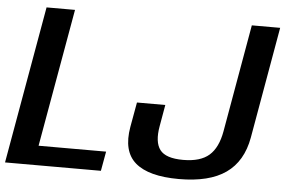

<svg xmlns="http://www.w3.org/2000/svg" viewBox="-59 -744 1223 820"><g transform="rotate(5 552.5 -334.5)"><path d="M-10.5 0H400.5L415.5 -83.5H126L230.5 -675H108.5ZM735 6Q865 6 936.2 -44Q1007.5 -94 1026 -197L1110 -675H988.5L907.5 -214Q895 -143 857.5 -110Q820 -77 746 -77Q671.5 -77 646.5 -110Q621.5 -143 634 -212.5L650 -304H528.5L509.5 -198Q491 -92.5 548.2 -43.2Q605.5 6 735 6Z"/></g></svg>

Font: Anybody UltraCondensed Thin Medium
Style: Italic
Weight: 500
Italic angle: -10°
Version: Version 1.111